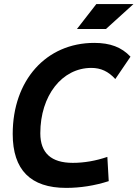

<svg xmlns="http://www.w3.org/2000/svg" viewBox="-20 -914 676 944"><path d="M305.2 9.8C374.5 9.8 444.8 -1 514.6 -23.4L507.8 -142.6C450.2 -123 393.6 -113.3 337.9 -113.3C231.9 -113.3 178.2 -161.6 178.2 -258.8C178.2 -443.8 284.7 -580.1 429.2 -580.1C475.6 -580.1 512.7 -563 546.9 -525.4L621.6 -635.3C577.6 -682.1 522 -703.1 443.4 -703.1C206.5 -703.1 42.5 -519 42.5 -255.4C42.5 -78.6 130.4 9.8 305.2 9.8ZM358.4 -771.5H501L636.2 -894H453.6Z"/></svg>

Font: Cascadia Code
Style: Bold Italic
Weight: 700
Italic angle: -10°
Monospace: yes
Designer: Aaron Bell
Foundry: Saja Typeworks
Version: Version 2404.023